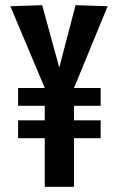

<svg xmlns="http://www.w3.org/2000/svg" viewBox="-20 -722 455 742"><path d="M50 -313V-382H153L20 -698L143 -702L209 -461L272 -702L396 -698L266 -382H369V-313H266V-257H369V-188H266V0H153V-188H50V-257H153V-313Z"/></svg>

Font: Georama Condensed SemiBold
Style: Regular
Weight: 600
Width: 3
Designer: Jean-Baptiste Levee
Foundry: Production Type
Version: Version 1.000